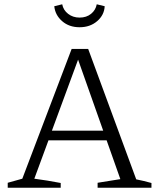

<svg xmlns="http://www.w3.org/2000/svg" viewBox="-20 -875 742 895"><path d="M615 -39Q650 -32 686 -22V0H435V-23L541 -40L477 -221H206L140 -42Q171 -38 201.5 -33Q232 -28 263 -22V0H16V-23L84 -42L314 -647H391ZM222 -266H461L344 -597ZM351 -748Q302 -748 269.5 -776.5Q237 -805 233 -846L270 -855Q275 -828 297.5 -810.5Q320 -793 351 -793Q383 -793 404.5 -810.5Q426 -828 431 -855L468 -846Q466 -805 433 -776.5Q400 -748 351 -748Z"/></svg>

Font: Piazzolla SC Light
Style: Regular
Weight: 300
Designer: Juan Pablo del Peral
Foundry: Huerta Tipografica
Version: Version 1.330